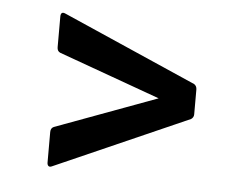

<svg xmlns="http://www.w3.org/2000/svg" viewBox="-36 -513 561 433"><g transform="rotate(5 244.5 -297.0)"><path d="M95 -124Q90 -122 87.5 -124.5Q85 -127 85 -132V-201Q85 -210 92 -213L322 -298L92 -381Q85 -384 85 -393V-462Q85 -475 96 -470L399 -337Q405 -333 405 -325V-269Q405 -262 399 -258Z"/></g></svg>

Font: Sofia Sans Condensed Medium
Style: Regular
Weight: 500
Designer: Botio Nikoltchev, Ani Petrova
Foundry: lettersoup
Version: Version 4.101; ttfautohint (v1.8.4.7-5d5b)